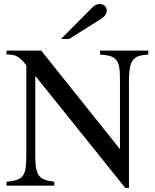

<svg xmlns="http://www.w3.org/2000/svg" viewBox="-20 -910 762 941"><path d="M279 -719H319L473 -816C494 -829 503 -842 503 -858C503 -878 490 -890 468 -890C453 -890 444 -885 426 -867ZM707 -662H470V-643C514 -638 532 -636 549 -617C564 -600 568 -570 568 -519V-179L182 -662H12V-643C61 -643 76 -631 109 -590V-150C109 -43 94 -28 12 -19V0H246V-19C169 -30 153 -47 153 -150V-538L594 11H612V-507C612 -586 622 -608 641 -625C654 -636 669 -639 707 -643Z"/></svg>

Font: XITS Math
Style: Regular
Weight: 400
Designer: MicroPress Inc., with final additions and corrections provided by Coen Hoffman, Elsevier (retired)
Version: Version 1.108